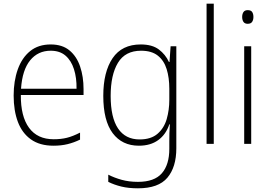

<svg xmlns="http://www.w3.org/2000/svg" viewBox="-20 -780 1465 1041"><path d="M255 -539Q318 -539 357 -506.5Q396 -474 414.5 -419Q433 -364 433 -297V-265H93Q92 -149 137.5 -87Q183 -25 271 -25Q311 -25 343 -33Q375 -41 414 -61V-23Q381 -7 346.5 1.5Q312 10 270 10Q196 10 148 -24Q100 -58 77 -119Q54 -180 54 -262Q54 -341 76.5 -404Q99 -467 143.5 -503Q188 -539 255 -539ZM255 -505Q186 -505 143.5 -453Q101 -401 94 -299H395Q396 -358 381 -405Q366 -452 335 -478.5Q304 -505 255 -505Z M743 -539Q805 -539 841 -512Q877 -485 896 -444H899L905 -529H936V24Q936 126 887.5 183.5Q839 241 728 241Q677 241 638 231.5Q599 222 567 206V167Q600 184 640 195Q680 206 728 206Q817 206 857.5 159.5Q898 113 898 27V-12Q898 -36 898.5 -58Q899 -80 901 -106H898Q880 -51 838 -20.5Q796 10 733 10Q642 10 591 -58Q540 -126 540 -260Q540 -390 590.5 -464.5Q641 -539 743 -539ZM745 -505Q659 -505 619.5 -439.5Q580 -374 580 -260Q580 -143 620 -83.5Q660 -24 737 -24Q799 -24 834.5 -55Q870 -86 884 -135Q898 -184 898 -239V-299Q898 -359 883.5 -405.5Q869 -452 835.5 -478.5Q802 -505 745 -505Z M1139 0H1100V-760H1139Z M1323 -725Q1341 -725 1347.5 -714.5Q1354 -704 1354 -688Q1354 -672 1347 -661.5Q1340 -651 1323 -651Q1307 -651 1300 -661.5Q1293 -672 1293 -688Q1293 -704 1300 -714.5Q1307 -725 1323 -725ZM1342 -529V0H1304V-529Z"/></svg>

Font: Noto Sans Hebrew SemiCondensed ExtraLight
Style: Regular
Weight: 200
Width: 4
Designer: Monotype Design Team
Foundry: Monotype Imaging Inc.
Version: Version 2.004; ttfautohint (v1.8.4.7-5d5b)